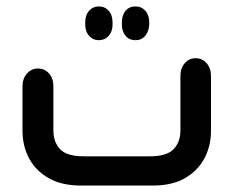

<svg xmlns="http://www.w3.org/2000/svg" viewBox="-20 -577 726 597"><path d="M287 -452Q269 -452 257 -465.5Q245 -479 245 -501V-507Q245 -530 257 -543.5Q269 -557 287 -557Q306 -557 318 -543.5Q330 -530 330 -507V-501Q330 -479 318 -465.5Q306 -452 287 -452ZM401 -452Q382 -452 370.5 -465.5Q359 -479 359 -501V-507Q359 -530 370.5 -543.5Q382 -557 401 -557Q420 -557 432 -543.5Q444 -530 444 -507V-501Q443 -479 431.5 -465.5Q420 -452 401 -452ZM455 0H232Q172 0 131.5 -23Q91 -46 70.5 -84.5Q50 -123 50 -170V-309Q50 -333 64 -348.5Q78 -364 98 -364Q119 -364 132.5 -348.5Q146 -333 146 -309V-172Q146 -135 167 -113Q188 -91 240 -91H447Q498 -91 519.5 -113Q541 -135 541 -172V-341Q541 -365 554.5 -380.5Q568 -396 588 -396Q609 -396 622.5 -380.5Q636 -365 636 -341V-170Q636 -123 615.5 -84.5Q595 -46 555 -23Q515 0 455 0Z"/></svg>

Font: Beiruti SemiBold
Style: Regular
Weight: 600
Designer: Arlette Boutros
Foundry: Boutros
Version: Version 1.41